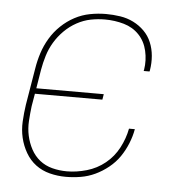

<svg xmlns="http://www.w3.org/2000/svg" viewBox="-44 -570 588 621"><g transform="rotate(5 250.0 -260.0)"><path d="M192 8Q165 8 139.5 1.5Q114 -5 94 -20Q74 -35 61 -57.5Q48 -80 42 -105.5Q36 -131 37.5 -158.5Q39 -186 43 -213L63 -333Q67 -358 75 -383Q83 -408 97 -431.5Q111 -455 131 -474Q151 -493 174.5 -505.5Q198 -518 224 -523Q250 -528 276 -528Q299 -528 322 -524.5Q345 -521 365 -511Q385 -501 400.5 -485.5Q416 -470 424.5 -449.5Q433 -429 435 -406Q437 -383 433 -359L432 -355H413L414 -359Q419 -390 412 -420.5Q405 -451 385 -472Q365 -493 335.5 -501.5Q306 -510 274 -510Q251 -510 228 -505.5Q205 -501 183 -489Q161 -477 143 -459Q125 -441 112.5 -420Q100 -399 93 -376Q86 -353 82 -330L72 -269H291L288 -251H69L62 -210Q59 -186 57.5 -161.5Q56 -137 61 -114Q66 -91 77 -70.5Q88 -50 105.5 -36Q123 -22 146 -16Q169 -10 194 -10Q225 -10 258 -19.5Q291 -29 317.5 -50.5Q344 -72 360 -102.5Q376 -133 382 -165H401Q397 -142 387.5 -118.5Q378 -95 364 -74.5Q350 -54 329.5 -37.5Q309 -21 286.5 -10.5Q264 0 240 4Q216 8 192 8Z"/></g></svg>

Font: Iosevka Thin Oblique
Style: Regular
Weight: 100
Italic angle: -9°
Monospace: yes
Designer: Belleve Invis
Foundry: Belleve Invis
Version: Version 32.5.0; ttfautohint (v1.8.4)